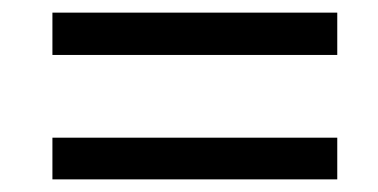

<svg xmlns="http://www.w3.org/2000/svg" viewBox="-20 -509 599 304"><path d="M63 -422H514V-489H63ZM63 -225H514V-291H63Z"/></svg>

Font: Noto Serif Semi
Style: Italic
Weight: 600
Italic angle: -12°
Designer: Monotype Design Team
Foundry: Monotype Imaging Inc.
Version: Version 1.901